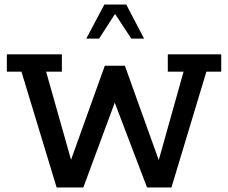

<svg xmlns="http://www.w3.org/2000/svg" viewBox="-20 -821 999 841"><path d="M228 0 74 -507H10V-583H251V-507H182L300 -90H280L439 -533H527L686 -90H667L784 -507H715V-583H949V-507H884L731 0H624L471 -402H494L345 0ZM358 -652 437 -801H533L611 -652H555L484 -760L414 -652Z"/></svg>

Font: Rokkitt Medium
Style: Regular
Weight: 500
Version: Version 3.103